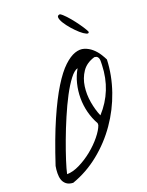

<svg xmlns="http://www.w3.org/2000/svg" viewBox="-173 -1037 860 1123"><g transform="rotate(-20 257.0 -475.5)"><path d="M82 1Q55.7 0 40.5 -12.2Q25.4 -24.4 19.5 -42.5Q13.7 -60.5 14.2 -83Q14.6 -105.5 18.6 -127Q69.3 -281.2 116.2 -388.2Q163.1 -495.1 205.1 -563Q247.1 -630.9 284.2 -665.5Q321.3 -700.2 353 -710.9Q384.8 -721.7 410.6 -713.4Q436.5 -705.1 457 -687.5Q477.5 -669.9 491.7 -647.9Q505.9 -626 513.7 -609.4Q509.8 -511.7 476.6 -416Q443.4 -320.3 386.2 -238.3Q329.1 -156.2 251.5 -93.8Q173.8 -31.2 82 1ZM335 -620.1Q313.5 -615.2 286.6 -580.1Q259.8 -544.9 231.9 -492.2Q204.1 -439.5 176.8 -375.5Q149.4 -311.5 127 -251Q104.5 -190.4 87.9 -138.7Q71.3 -86.9 65.4 -58.6Q101.6 -58.6 145 -80.1Q188.5 -101.6 227.5 -133.3Q266.6 -165 295.9 -201.2Q325.2 -237.3 335 -265.6V-268.6Q335 -270.5 335.4 -271Q335.9 -271.5 335.9 -272.5Q335.9 -273.4 335.4 -274.4Q335 -275.4 335 -276.4V-278.3Q313.5 -316.4 302.2 -360.4Q291 -404.3 291 -449.2Q291 -494.1 301.8 -538.1Q312.5 -582 335 -620.1ZM449.2 -647.5Q396.5 -631.8 370.6 -593.3Q344.7 -554.7 337.9 -506.3Q331.1 -458 339.8 -406.7Q348.6 -355.5 366.2 -315.4Q470.7 -429.7 475.6 -588.9Q475.6 -597.7 476.1 -607.4Q476.6 -617.2 475.1 -625.5Q473.6 -633.8 467.8 -640.1Q461.9 -646.5 449.2 -647.5ZM345.7 -952.1Q359.4 -944.3 378.9 -923.3Q398.4 -902.3 417 -877.9Q435.5 -853.5 450.2 -831.1Q464.8 -808.6 468.8 -797.9Q466.8 -786.1 451.7 -793Q436.5 -799.8 417 -816.9Q397.5 -834 377.4 -856.9Q357.4 -879.9 344.2 -900.9Q331.1 -921.9 329.6 -936.5Q328.1 -951.2 345.7 -952.1Z"/></g></svg>

Font: La Belle Aurore
Style: Regular
Weight: 400
Version: Version 1.001 2001